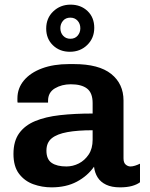

<svg xmlns="http://www.w3.org/2000/svg" viewBox="-20 -797 648 827"><path d="M202 10Q161 10 123.5 -3.5Q86 -17 62 -48.5Q38 -80 38 -134Q38 -189 62.5 -223Q87 -257 131.5 -275.5Q176 -294 238.5 -301Q301 -308 379 -308V-353Q379 -397 355 -415.5Q331 -434 285 -434Q246 -434 216.5 -416.5Q187 -399 187 -363V-355H56Q55 -358 55 -363.5Q55 -369 55 -373Q55 -417 83 -450.5Q111 -484 161 -502.5Q211 -521 277 -521H298Q406 -521 459 -478.5Q512 -436 512 -364V-115Q512 -96 521.5 -88Q531 -80 542 -80Q551 -80 562 -83.5Q573 -87 583 -92V-12Q570 -2 548.5 4Q527 10 497 10Q461 10 437 -1.5Q413 -13 400.5 -33Q388 -53 385 -79Q357 -39 311 -14.5Q265 10 202 10ZM266 -80Q294 -80 319.5 -93Q345 -106 362 -131.5Q379 -157 379 -195V-236Q315 -236 270.5 -228Q226 -220 203 -201.5Q180 -183 180 -148Q180 -111 202.5 -95.5Q225 -80 266 -80ZM281 -574Q237 -574 208 -602Q179 -630 179 -674Q179 -719 209.5 -748Q240 -777 284 -777Q328 -777 357 -749.5Q386 -722 386 -677Q386 -633 356 -603.5Q326 -574 281 -574ZM283 -630Q303 -630 314.5 -643.5Q326 -657 326 -675Q326 -695 314 -708Q302 -721 283 -721Q263 -721 251.5 -707.5Q240 -694 240 -676Q240 -656 252 -643Q264 -630 283 -630Z"/></svg>

Font: Chivo SemiBold
Style: Regular
Weight: 600
Designer: Hector Gatti
Foundry: Omnibus-Type
Version: Version 2.002